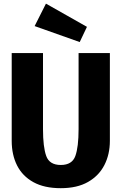

<svg xmlns="http://www.w3.org/2000/svg" viewBox="-20 -997 655 1035"><path d="M572.3 -710.8V-237.9Q572.3 -165.1 542.8 -107.4Q513.3 -49.7 454.6 -16.2Q395.9 17.4 307.7 17.4Q219 17.4 160.3 -14.9Q101.5 -47.2 72.3 -104.6Q43.1 -162.1 43.1 -237.9V-710.8H211.8V-300.5Q211.8 -204.6 229.2 -156.2Q246.7 -107.7 307.7 -107.7Q368.7 -107.7 386.2 -156.2Q403.6 -204.6 403.6 -300.5V-710.8ZM227.7 -977.4 448.7 -852.3 409.7 -770.3 166.7 -856.4Z"/></svg>

Font: FiraCode Nerd Font Mono
Style: Bold
Weight: 700
Monospace: yes
Designer: Carrois Corporate, Edenspiekermann AG, Nikita Prokopov
Foundry: Carrois Corporate, Edenspiekermann AG, Nikita Prokopov
Version: Version 6.002;Nerd Fonts 3.3.0